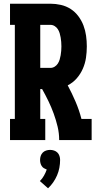

<svg xmlns="http://www.w3.org/2000/svg" viewBox="-20 -755 540 1035"><path d="M34 0V-114H60V-621H34V-735H252Q280 -735 308.5 -728.5Q337 -722 361 -706.5Q385 -691 402.5 -667.5Q420 -644 430 -617.5Q440 -591 444 -562.5Q448 -534 448 -505Q448 -474 443.5 -443.5Q439 -413 426.5 -384.5Q414 -356 393.5 -332.5Q373 -309 345 -295Q368 -252 387.5 -206.5Q407 -161 419 -114H474V0H299Q299 -37 290.5 -72.5Q282 -108 269.5 -142.5Q257 -177 241 -210Q225 -243 207 -275H197V-114H224V0ZM197 -389H252Q264 -389 274.5 -395.5Q285 -402 291.5 -412Q298 -422 301.5 -433.5Q305 -445 307 -457Q309 -469 310 -481Q311 -493 311 -505Q311 -517 310 -529Q309 -541 307 -553Q305 -565 301.5 -576.5Q298 -588 291.5 -598Q285 -608 274.5 -614.5Q264 -621 252 -621H197ZM239 260 195 221Q208 208 217 192Q226 176 232 159Q224 156 216.5 151.5Q209 147 204.5 139.5Q200 132 198 124Q196 116 196 107Q196 96 199.5 85.5Q203 75 210.5 67.5Q218 60 228.5 56.5Q239 53 250 53Q261 53 271.5 56.5Q282 60 289.5 67.5Q297 75 300.5 85.5Q304 96 304 107Q304 128 300 149.5Q296 171 287.5 190.5Q279 210 267 227.5Q255 245 239 260Z"/></svg>

Font: Iosevka Curly Slab Heavy
Style: Regular
Weight: 900
Monospace: yes
Designer: Belleve Invis
Foundry: Belleve Invis
Version: Version 22.1.2; ttfautohint (v1.8.4)